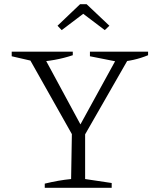

<svg xmlns="http://www.w3.org/2000/svg" viewBox="-20 -898 743 918"><path d="M341 -226 116 -625V-641H182L375 -284H354L550 -641H601V-629L370 -226ZM194 0V-20Q227 -28 258 -33.5Q289 -39 320 -42L324 -279H387V-42L514 -23V0ZM153 -602 36 -629V-651H328V-634Q286 -620 242 -612Q198 -604 153 -602ZM546 -602 410 -629V-651H688V-634Q654 -620 618.5 -612Q583 -604 546 -602ZM394 -878 503 -775 481 -754 378 -832 275 -754 255 -775 363 -878Z"/></svg>

Font: Piazzolla Thin ExtraLight
Style: Regular
Weight: 250
Version: Version 2.005